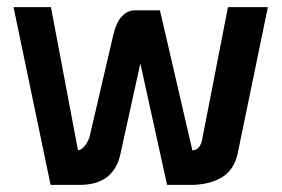

<svg xmlns="http://www.w3.org/2000/svg" viewBox="-20 -519 793 539"><path d="M123 -499 199 -97Q218 -100 231 -133L299 -425Q307 -457 322 -473Q337 -489 357 -490H429L520 -97Q532 -97 539 -106.5Q546 -116 548 -130L620 -499H732L647 -87Q637 -43 605 -22.5Q573 -2 523 0H449L374 -341L319 -91Q302 -2 208 0H122L18 -499Z"/></svg>

Font: Panefresco 750wt
Style: Regular
Weight: 750
Foundry: Campivisivi & Chank Co
Version: Version 1.000